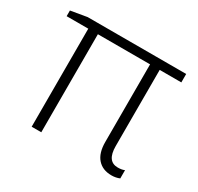

<svg xmlns="http://www.w3.org/2000/svg" viewBox="-122 -675 855 829"><g transform="rotate(30 306.0 -260.5)"><path d="M529.8 -33.2Q550.3 -33.2 563 -39.1V2Q544.9 9.8 522.9 9.8Q478.5 9.8 453.4 -18.6Q428.2 -46.9 428.2 -102.1V-488.8H168V0H120.1V-488.8H12.2V-517.1L92.8 -530.8H584V-488.8H476.1V-108.9Q476.1 -33.2 529.8 -33.2Z"/></g></svg>

Font: OpenSans-Light
Style: Regular
Weight: 300
Foundry: Ascender Corporation
Version: Version 1.10